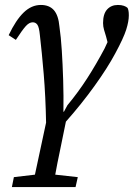

<svg xmlns="http://www.w3.org/2000/svg" viewBox="-20 -519 540 775"><path d="M28 236 36 196 121 186 166 -24Q164 -131 156.5 -219.5Q149 -308 141 -377Q138 -409 131 -419Q124 -429 112 -429Q98 -429 84 -413.5Q70 -398 44 -358L15 -377Q44 -438 75.5 -468.5Q107 -499 145 -499Q179 -499 197.5 -478Q216 -457 220 -411Q226 -370 229.5 -314.5Q233 -259 235 -195.5Q237 -132 236 -68H238L252 -94Q296 -147 332 -203Q368 -259 402 -323Q405 -330 408 -336Q411 -342 414 -349L408 -372Q404 -385 400 -398.5Q396 -412 396 -426Q396 -463 412.5 -481Q429 -499 456 -499Q470 -499 480 -495.5Q490 -492 495 -487Q497 -483 498.5 -476Q500 -469 500 -457Q500 -433 489.5 -399.5Q479 -366 445 -303Q414 -245 361.5 -172Q309 -99 246 -28Q233 38 222 89.5Q211 141 203 186L294 196L285 236Z"/></svg>

Font: Source Serif 4 SmText
Style: Italic
Weight: 400
Italic angle: -12°
Designer: Frank Grießhammer
Foundry: Adobe
Version: Version 4.005;hotconv 1.1.0;makeotfexe 2.6.0